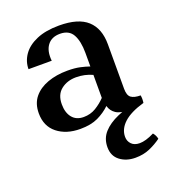

<svg xmlns="http://www.w3.org/2000/svg" viewBox="-127 -558 781 878"><g transform="rotate(-20 263.0 -119.0)"><path d="M383 225Q339 225 308.5 202Q278 179 278 136Q278 94 304 65Q330 36 376 16Q422 -4 482 -19L501 2Q435 21 402.5 51Q370 81 370 119Q370 140 384 154.5Q398 169 424 169Q438 169 455.5 164Q473 159 495 148Q507 162 510 179Q484 198 453 211.5Q422 225 383 225ZM191 15Q123 15 79.5 -19.5Q36 -54 36 -117Q36 -164 61 -194.5Q86 -225 129 -240.5Q172 -256 225 -256Q261 -256 286 -250.5Q311 -245 331 -238V-197Q294 -214 252 -214Q209 -214 179 -190.5Q149 -167 149 -120Q149 -79 168.5 -55Q188 -31 224 -31Q257 -31 283.5 -47Q310 -63 331 -85L338 -43Q312 -18 277.5 -1.5Q243 15 191 15ZM441 -306V-89Q441 -57 456 -46Q471 -35 502 -35Q505 -17 502 2Q483 6 463.5 8Q444 10 429 10Q387 10 366 -4Q345 -18 338 -43L331 -85V-304Q331 -361 313 -393.5Q295 -426 251 -426Q210 -426 189.5 -398.5Q169 -371 174 -323H61Q61 -361 83.5 -393Q106 -425 150.5 -444Q195 -463 260 -463Q353 -463 397 -423Q441 -383 441 -306Z"/></g></svg>

Font: Poltawski Nowy Medium
Style: Regular
Weight: 500
Version: Version 1.001;gftools[0.9.25]